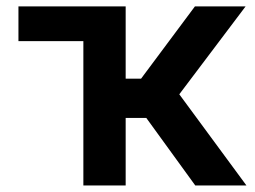

<svg xmlns="http://www.w3.org/2000/svg" viewBox="-20 -565 778 585"><path d="M234 -439.6H36.2V-545.5H362.9V-325.3H409.8L573.9 -545.5H728.3L526.3 -277.7L730.8 0H574.9L425.8 -205.6H362.9V0H234Z"/></svg>

Font: DeltaSans SemiBold
Style: Regular
Weight: 600
Designer: Rasmus Andersson
Foundry: rsms
Version: Version 3.012